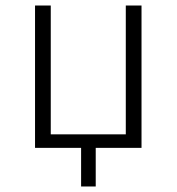

<svg xmlns="http://www.w3.org/2000/svg" viewBox="-20 -536 640 696"><path d="M107 -516H164V-49H436V-516H493V0H327V140H274V0H107Z"/></svg>

Font: IBM Plex Mono Light
Style: Regular
Weight: 300
Monospace: yes
Designer: Mike Abbink, Paul van der Laan, Pieter van Rosmalen
Foundry: Bold Monday
Version: Version 2.3